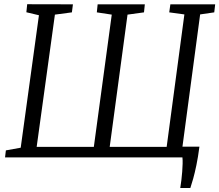

<svg xmlns="http://www.w3.org/2000/svg" viewBox="-20 -764 1064 932"><path d="M855 148.5Q858 130.5 860.5 110Q863 89.5 864.5 69Q866 48.5 866.5 30.8Q867 13 865.5 0L802.5 -52H948Q941.5 -1.5 933.5 37Q925.5 75.5 917.8 103Q910 130.5 904 148.5ZM4.5 0 8.5 -34 80.5 -47 169 -690 108 -704.5 112 -743.5 334 -743 329 -704 246.5 -693 158 -51H435.5L522.5 -693L450 -704L454 -743H683L679 -704L599 -693L512.5 -51H789L875 -694L801.5 -704L807 -743H1024.5L1020 -704L951.5 -694L865.5 -51L938 -33.5L934 0Z"/></svg>

Font: Merriweather 24pt Light
Style: Italic
Weight: 300
Italic angle: -7.8°
Version: Version 2.101